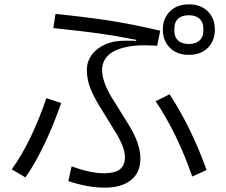

<svg xmlns="http://www.w3.org/2000/svg" viewBox="-20 -829 1040 882"><path d="M728 -693Q728 -744 760.5 -776.5Q793 -809 847 -809Q902 -809 934.5 -777Q967 -745 967 -693Q967 -641 934.5 -609Q902 -577 847 -577Q793 -577 760.5 -609.5Q728 -642 728 -693ZM294 3 309 -65Q395 -33 458 -33Q507 -33 530.5 -51Q554 -69 554 -108Q554 -150 513 -218L435 -345Q407 -391 393 -429Q379 -467 379 -509Q379 -545 400 -575Q421 -605 460 -623.5Q499 -642 552 -642H579Q597 -642 605 -641L606 -646Q510 -665 434 -675.5Q358 -686 225 -700L235 -765Q375 -751 481.5 -734.5Q588 -718 716 -688L702 -619Q664 -621 648 -621Q553 -621 501.5 -592.5Q450 -564 449 -509Q449 -452 497 -375L573 -253Q625 -168 625 -100Q625 -36 581.5 -1.5Q538 33 461 33Q384 33 294 3ZM914 -687V-699Q914 -727 896.5 -743Q879 -759 847 -759Q815 -759 798 -743Q781 -727 781 -699V-687Q781 -659 798 -643Q815 -627 847 -627Q879 -627 896.5 -643Q914 -659 914 -687ZM863 -18Q795 -215 695 -364L759 -396Q858 -245 929 -48ZM34 -51Q125 -178 193 -378L261 -356Q229 -262 186.5 -172Q144 -82 97 -14Z"/></svg>

Font: PlemolJP35 Console
Style: Regular
Weight: 400
Version: v2.0.3; ttfautohint (v1.8.4.7-5d5b-dirty) -l 6 -r 45 -G 200 